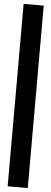

<svg xmlns="http://www.w3.org/2000/svg" viewBox="-70 -988 310 1162"><g transform="rotate(5 85.5 -407.0)"><path d="M24.4 147V-961.4H146.5V147Z"/></g></svg>

Font: Gap Sans
Style: Black
Weight: 400
Designer: Alexandre Liziard and Etienne Ozeray
Foundry: Interstices.io
Version: Version 1.6.1 - December 3. 2014